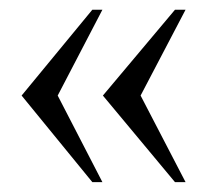

<svg xmlns="http://www.w3.org/2000/svg" viewBox="-20 -367 421 390"><path d="M335.4 2.9 189 -172.9 335.4 -347.2H356.9L265.6 -172.9L356.9 2.9ZM167.5 2.9 23.9 -172.9 167.5 -347.2H188L97.2 -172.9L188 2.9Z"/></svg>

Font: Surma
Style: Regular
Weight: 400
Designer: Sue Lloyd-Williams
Foundry: Sylheti Translation And Research
Version: Version 3.000